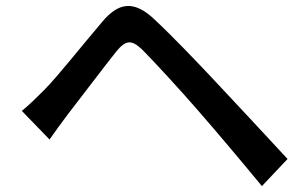

<svg xmlns="http://www.w3.org/2000/svg" viewBox="-20 -667 1040 651"><path d="M54 -291 148 -194C164 -217 187 -249 209 -278C252 -333 330 -437 374 -492C406 -531 425 -534 462 -499C501 -460 592 -361 650 -294C712 -223 799 -120 868 -36L955 -128C878 -211 777 -320 710 -391C650 -455 569 -540 505 -600C433 -669 380 -658 325 -591C259 -514 176 -408 129 -361C101 -333 81 -313 54 -291Z"/></svg>

Font: Noto Sans JP Medium
Style: Regular
Weight: 500
Designer: Ryoko NISHIZUKA 西塚涼子 (kana, bopomofo & ideographs); Paul D. Hunt (Latin, Greek & Cyrillic); Sandoll Communications 산돌커뮤니
Foundry: Adobe
Version: Version 2.004;hotconv 1.0.118;makeotfexe 2.5.65603